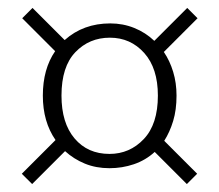

<svg xmlns="http://www.w3.org/2000/svg" viewBox="-20 -548 553 484"><path d="M61 -84 35 -110 120 -195Q88 -241 88 -307Q88 -374 119 -419L36 -502L62 -528L143 -447Q190 -489 258 -489Q290 -489 318.5 -477.5Q347 -466 369 -445L452 -528L478 -502L393 -417Q408 -395 416.5 -367Q425 -339 425 -307Q425 -271 416.5 -243Q408 -215 394 -193L477 -110L451 -84L370 -165Q347 -144 317.5 -134Q288 -124 256 -124Q222 -124 194 -135.5Q166 -147 144 -167ZM378 -307Q378 -376 343.5 -414.5Q309 -453 257 -453Q205 -453 170 -416.5Q135 -380 135 -307Q135 -238 168 -199Q201 -160 256 -160Q307 -160 342.5 -197.5Q378 -235 378 -307Z"/></svg>

Font: Mukta Malar ExtraLight
Style: Regular
Weight: 275
Designer: Aadarsh Rajan, Girish Dalvi, Yashodeep Gholap
Foundry: Ek Type
Version: Version 2.538;PS 1.000;hotconv 16.6.51;makeotf.lib2.5.65220;